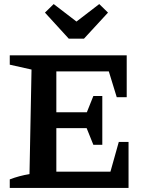

<svg xmlns="http://www.w3.org/2000/svg" viewBox="-20 -924 728 944"><path d="M564 -226H612V0H28V-42Q75 -60 125 -68L135 -582L28 -606V-652H603V-446H554L515 -573H257V-372H407L439 -452H483V-212H439L406 -294H257V-80H523ZM318 -734 201 -862 244 -904 356 -818 468 -904 511 -862 393 -734Z"/></svg>

Font: Piazzolla SemiBold
Style: Regular
Weight: 600
Designer: Juan Pablo del Peral
Foundry: Huerta Tipografica
Version: Version 1.330